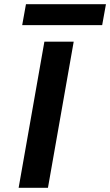

<svg xmlns="http://www.w3.org/2000/svg" viewBox="-20 -897 526 917"><path d="M486 -877 468 -777H86L104 -877ZM332 -698 209 0H69L192 -698Z"/></svg>

Font: Fz Poppins SemBd
Style: Italic
Weight: 600
Italic angle: -10°
Designer: Ninad Kale (Devanagari), Jonny Pinhorn (Latin)
Foundry: Indian Type Foundry
Version: Vit hóa bi Vntype.Com & FontZin.Com